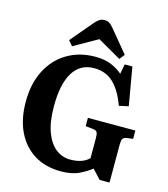

<svg xmlns="http://www.w3.org/2000/svg" viewBox="-137 -1064 1037 1184"><g transform="rotate(15 381.5 -471.5)"><path d="M362 14Q263 14 191.5 -30.5Q120 -75 81.5 -155.5Q43 -236 43 -346Q43 -461 86.5 -546Q130 -631 208 -677.5Q286 -724 388 -724Q446 -724 488.5 -706.5Q531 -689 561 -662L573 -725H622L664 -482L604 -469Q571 -560 522 -607Q473 -654 398 -654Q310 -654 264 -580Q218 -506 218 -364Q218 -265 242 -200Q266 -135 307 -103Q348 -71 399 -71Q478 -71 519 -112V-240Q519 -265 513.5 -276.5Q508 -288 486 -290L439 -295V-348H742V-295L703 -290Q683 -287 677 -276Q671 -265 671 -238V3H608L554 -55Q525 -31 478.5 -8.5Q432 14 362 14ZM230 -749 203 -781 324 -924Q339 -941 352 -949Q365 -957 383 -957Q400 -957 413 -949.5Q426 -942 443 -921L558 -782L532 -749L382 -835Z"/></g></svg>

Font: Literata 36pt
Style: Bold
Weight: 700
Designer: Latin by Veronika Burian and Jose Scaglione. Greek by Irene Vlachou. Cyrillic by Vera Evstafieva.
Foundry: TypeTogether
Version: Version 3.002